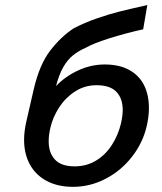

<svg xmlns="http://www.w3.org/2000/svg" viewBox="-20 -721 633 751"><path d="M562.5 -298.8Q562.5 -264.6 553.7 -227.1Q538.6 -162.1 496.3 -107.9Q454.1 -53.7 393.6 -22Q333 9.8 265.6 9.8Q206.5 9.8 163.3 -12.9Q120.1 -35.6 97.2 -77.1Q74.2 -118.7 74.2 -174.3Q74.2 -207.5 83 -245.6L111.8 -371.1Q134.3 -468.3 176.5 -523.2Q218.8 -578.1 268.6 -610.4Q310.5 -632.3 358.4 -648.9Q406.2 -665.5 448.2 -676Q490.2 -686.5 556.2 -701.2L540 -606.4Q468.3 -590.3 406.2 -570.6Q344.2 -550.8 317.4 -535.2Q287.1 -522 265.6 -504.6Q244.1 -487.3 227.5 -458.5Q210.9 -429.7 199.2 -384.3Q234.9 -421.9 285.2 -445.3Q335.4 -468.8 389.6 -468.8Q446.8 -468.8 485.6 -447.3Q524.4 -425.8 543.5 -387.7Q562.5 -349.6 562.5 -298.8ZM460 -291Q460 -335.9 435.3 -361.8Q410.6 -387.7 357.4 -387.7Q312 -387.7 274.4 -363.8Q236.8 -339.8 211.9 -301.8Q187 -263.7 177.2 -221.7Q170.4 -192.9 170.4 -168.5Q170.4 -123 195.1 -96.7Q219.7 -70.3 272 -70.3Q318.4 -70.3 355.5 -92.8Q392.6 -115.2 417.5 -153.8Q442.4 -192.4 453.6 -239.7Q460 -269 460 -291Z"/></svg>

Font: Acari Sans Medium
Style: Italic
Weight: 500
Italic angle: -13°
Designer: Alfredo Marco Pradil and Stefan Peev
Foundry: Hanken Design Co.
Version: Version 1.045